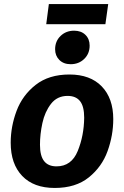

<svg xmlns="http://www.w3.org/2000/svg" viewBox="-20 -915 615 951"><path d="M33 -208Q33 -288 62 -365.5Q91 -443 156.5 -494.5Q222 -546 324 -546Q427 -546 484 -487Q541 -428 541 -325Q541 -245 513 -167Q485 -89 420 -36.5Q355 16 251 16Q147 16 90 -43.5Q33 -103 33 -208ZM397 -332Q397 -388 376.5 -414Q356 -440 315 -440Q263 -440 232.5 -400.5Q202 -361 190 -305.5Q178 -250 178 -198Q178 -143 198.5 -117Q219 -91 260 -91Q334 -91 365 -167Q396 -243 397 -332ZM253 -671Q253 -711 280 -737Q307 -763 347 -763Q382 -763 403 -742.5Q424 -722 424 -689Q424 -649 397 -623Q370 -597 330 -597Q295 -597 274 -618Q253 -639 253 -671ZM209 -795 222 -895H516L502 -795Z"/></svg>

Font: Fira Sans SemiBold
Style: Italic
Weight: 600
Italic angle: -8°
Designer: bBox Type GmbH & Carrois Corporate GbR & Edenspiekermann AG
Foundry: bBox Type GmbH & Carrois Corporate GbR & Edenspiekermann AG
Version: Version 4.301